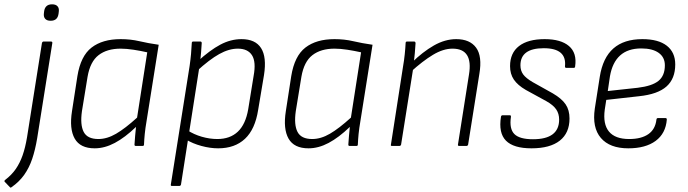

<svg xmlns="http://www.w3.org/2000/svg" viewBox="-70 -675 3182 888"><path d="M124 -476Q126 -483 132 -483H165Q173 -483 172 -476L102 -36Q93 18 79 59.5Q65 101 42 133.5Q19 166 -17 191Q-21 195 -25 190L-48 166Q-52 162 -46 157Q-16 134 3 106.5Q22 79 34.5 43.5Q47 8 55 -40ZM164 -579Q147 -579 139 -588Q131 -597 133 -613L134 -622Q136 -638 145 -646.5Q154 -655 171 -655Q188 -655 196 -646Q204 -637 202 -622L201 -613Q199 -596 190 -587.5Q181 -579 164 -579Z M368 11Q301 11 275.5 -34Q250 -79 263 -161L288 -323Q303 -416 353.5 -455Q404 -494 488 -494Q534 -494 574.5 -484.5Q615 -475 664 -468L608 -116Q602 -81 599.5 -55.5Q597 -30 596 -6Q596 0 589 0H558Q552 0 552 -6Q553 -26 555 -46.5Q557 -67 559 -88Q508 -39 461 -14Q414 11 368 11ZM385 -32Q425 -32 467 -56.5Q509 -81 564 -131L611 -433Q580 -440 547.5 -445Q515 -450 488 -450Q425 -450 386 -420Q347 -390 335 -320L309 -161Q300 -98 317 -65Q334 -32 385 -32Z M939 11Q902 11 861.5 0Q821 -11 790 -30L796 -73Q827 -53 863.5 -42.5Q900 -32 935 -32Q994 -32 1030 -66Q1066 -100 1078 -170L1103 -324Q1115 -389 1095.5 -419.5Q1076 -450 1030 -450Q989 -450 944 -425Q899 -400 839 -345L844 -391Q901 -443 949 -468.5Q997 -494 1047 -494Q1111 -494 1137.5 -452.5Q1164 -411 1151 -328L1124 -167Q1110 -77 1063 -33Q1016 11 939 11ZM725 185Q719 185 720 179L807 -370Q811 -398 813.5 -425Q816 -452 817 -476Q817 -483 824 -483H856Q863 -483 863 -476Q862 -458 860 -433Q858 -408 855 -388L852 -365L767 179Q765 185 759 185Z M1357 11Q1290 11 1264.5 -34Q1239 -79 1252 -161L1277 -323Q1292 -416 1342.5 -455Q1393 -494 1477 -494Q1523 -494 1563.5 -484.5Q1604 -475 1653 -468L1597 -116Q1591 -81 1588.5 -55.5Q1586 -30 1585 -6Q1585 0 1578 0H1547Q1541 0 1541 -6Q1542 -26 1544 -46.5Q1546 -67 1548 -88Q1497 -39 1450 -14Q1403 11 1357 11ZM1374 -32Q1414 -32 1456 -56.5Q1498 -81 1553 -131L1600 -433Q1569 -440 1536.5 -445Q1504 -450 1477 -450Q1414 -450 1375 -420Q1336 -390 1324 -320L1298 -161Q1289 -98 1306 -65Q1323 -32 1374 -32Z M2054 0Q2047 0 2048 -6L2099 -330Q2119 -450 2023 -450Q1980 -450 1932.5 -421.5Q1885 -393 1828 -341L1834 -385Q1885 -435 1936.5 -464.5Q1988 -494 2040 -494Q2103 -494 2132 -454.5Q2161 -415 2147 -333L2095 -6Q2093 0 2087 0ZM1743 0Q1736 0 1738 -6L1794 -367Q1799 -395 1802 -424.5Q1805 -454 1806 -476Q1806 -483 1813 -483H1845Q1851 -483 1852 -476Q1851 -457 1848.5 -429Q1846 -401 1843 -378L1842 -365L1785 -6Q1783 0 1777 0Z M2388 11Q2305 11 2270 -24.5Q2235 -60 2247 -135Q2248 -142 2255 -142H2288Q2294 -142 2293 -134Q2285 -79 2309 -55Q2333 -31 2395 -31Q2516 -31 2516 -122Q2516 -149 2502.5 -169Q2489 -189 2457 -207L2362 -259Q2324 -281 2306.5 -307Q2289 -333 2289 -369Q2289 -430 2330.5 -462Q2372 -494 2449 -494Q2524 -494 2561.5 -462Q2599 -430 2590 -368Q2590 -361 2583 -361H2549Q2543 -361 2543 -368Q2552 -452 2445 -452Q2337 -452 2337 -373Q2337 -348 2350 -330.5Q2363 -313 2394 -295L2487 -243Q2528 -219 2546 -192.5Q2564 -166 2564 -127Q2564 -60 2519 -24.5Q2474 11 2388 11Z M2836 11Q2750 11 2709 -37Q2668 -85 2681 -173L2704 -320Q2718 -408 2767 -451Q2816 -494 2901 -494Q2975 -494 3014 -463.5Q3053 -433 3053 -377Q3053 -311 3012.5 -275Q2972 -239 2886 -230L2734 -213L2727 -168Q2718 -101 2746.5 -66.5Q2775 -32 2840 -32Q2896 -32 2928.5 -54.5Q2961 -77 2966 -122Q2967 -129 2973 -129H3008Q3014 -129 3014 -122Q3009 -58 2962.5 -23.5Q2916 11 2836 11ZM2741 -254 2879 -269Q2946 -277 2975.5 -301Q3005 -325 3005 -373Q3005 -410 2976.5 -430.5Q2948 -451 2896 -451Q2834 -451 2798 -418.5Q2762 -386 2751 -322Z"/></svg>

Font: Sofia Sans Semi Condensed Light
Style: Italic
Weight: 300
Italic angle: -9°
Version: Version 4.100